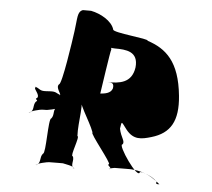

<svg xmlns="http://www.w3.org/2000/svg" viewBox="-54 -902 1007 910"><g transform="rotate(5 449.0 -447.5)"><path d="M454 -667C455 -671 452 -678 452 -680C452 -680 446 -678 449 -678C451 -676 464 -675 471 -675C524 -675 584 -671 576 -594C565 -517 504 -513 451 -513C469 -513 482 -512 478 -486C470 -460 439 -458 420 -456V-454C423 -472 451 -667 454 -667ZM273 -740C267 -694 236 -484 222 -483C206 -466 237 -439 231 -430C217 -429 247 -433 233 -432C211 -440 212 -448 181 -446C167 -445 178 -446 164 -445C133 -443 135 -453 113 -461C99 -460 125 -459 111 -458C104 -449 139 -424 123 -408C109 -407 135 -394 121 -393C104 -374 119 -348 94 -338C80 -337 109 -337 95 -336C90 -344 149 -357 152 -356C152 -356 181 -357 167 -356C170 -355 230 -365 227 -374C213 -373 239 -376 225 -375C200 -365 216 -337 199 -318C185 -317 189 -150 175 -149C158 -130 172 -103 147 -93C133 -92 163 -93 149 -92C144 -100 204 -112 208 -111C208 -111 288 -112 274 -111C277 -110 331 -102 325 -92C311 -91 342 -94 328 -93C305 -102 328 -132 316 -149C302 -148 344 -247 330 -246C326 -314 351 -406 327 -455C313 -454 338 -455 324 -454C319 -404 380 -325 400 -269C386 -268 504 -127 490 -126C478 -122 511 -108 494 -104C480 -103 510 -104 496 -103C483 -106 527 -112 518 -111C518 -111 613 -112 599 -111C633 -110 693 -94 722 -64C720 -50 723 -52 737 -52C720 -67 671 -104 640 -102C634 -62 523 -225 546 -225C559 -240 536 -257 528 -299C534 -339 531 -333 560 -296C596 -251 633 -258 680 -272C769 -298 805 -359 793 -478C777 -640 711 -696 622 -725C631 -735 453 -748 455 -764C443 -804 389 -834 343 -843H304C277 -833 282 -804 273 -740Z"/></g></svg>

Font: Hussar Przerywany
Style: Obl
Weight: 400
Foundry: Cannot Into Space Fonts
Version: Version 0.982